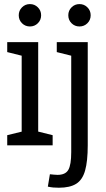

<svg xmlns="http://www.w3.org/2000/svg" viewBox="-20 -704 514 930"><path d="M85 0V-500H165V0ZM125 -575.8Q102.2 -575.8 86.5 -591.5Q70.8 -607.2 70.8 -630Q70.8 -652.7 86.5 -668.4Q102.2 -684.2 125 -684.2Q147.7 -684.2 163.4 -668.4Q179.2 -652.7 179.2 -630Q179.2 -607.2 163.4 -591.5Q147.7 -575.8 125 -575.8ZM95 -431.7 15 -451.7V-500H95ZM15 0V-49.2L100 -70L95 0ZM155 0 148.3 -70.8 235 -49.2V0ZM364.9 -575.8Q342.2 -575.8 326.5 -591.5Q310.8 -607.1 310.8 -630Q310.8 -652.7 326.5 -668.4Q342.1 -684.2 365 -684.2Q387.7 -684.2 403.4 -668.4Q419.2 -652.7 419.2 -630Q419.2 -607.1 403.4 -591.5Q387.7 -575.8 364.9 -575.8ZM405 -500V0Q405 77 392.2 122.1Q379.5 167.2 349.1 186.2Q318.7 205.3 265.3 205.3Q249.8 205.3 237.8 204.2Q225.7 203 211.7 200L221.7 140Q232.7 141 241.2 142Q249.7 143 258.7 143Q296.8 143 310.9 118.8Q325 94.5 325 33V-500ZM335 -431.7 255 -451.7V-500H335Z"/></svg>

Font: Epunda Slab Light
Style: Regular
Weight: 300
Designer: Simon Atzbach
Foundry: typofactur
Version: Version 1.102